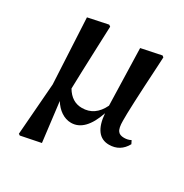

<svg xmlns="http://www.w3.org/2000/svg" viewBox="-174 -686 997 1038"><g transform="rotate(30 324.5 -166.5)"><path d="M216 189 186 -56C213 -12 253 16 297 16C355 16 400 -30 431 -121C438 -30 473 16 534 16C580 16 615 -5 638 -47L628 -67C615 -60 601 -57 586 -57C568 -57 555 -62 548 -72C539 -83 535 -104 535 -134C534 -179 539 -295 550 -482C551 -507 552 -527 553 -540L544 -547L419 -521L429 -167C402 -111 362 -83 308 -83C265 -83 232 -104 207 -146C208 -193 211 -282 216 -412C218 -465 220 -508 221 -540L211 -547L87 -521L108 -114L83 208L92 214Z"/></g></svg>

Font: AllPunType Bold
Style: Regular
Weight: 700
Version: 1.0